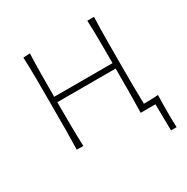

<svg xmlns="http://www.w3.org/2000/svg" viewBox="-148 -623 867 891"><g transform="rotate(-30 285.0 -177.5)"><path d="M94 0Q95.5 -56.5 95.8 -108.5Q96 -160.5 96 -221V-271Q96 -332 95.8 -385Q95.5 -438 93 -494L129 -496Q127 -439.5 126.5 -385.8Q126 -332 126 -271V-265H438.5V-271Q438.5 -332 438.2 -385Q438 -438 435.5 -494H471.5Q469.5 -438 469 -385Q468.5 -332 468.5 -271V-221Q468.5 -168 468.8 -122.2Q469 -76.5 470.5 -29Q489.5 -29 508.8 -29.5Q528 -30 547.5 -31.5Q546.5 -8 546.2 14Q546 36 546 57.5Q546 78.5 546.2 99.2Q546.5 120 547.5 141H517.5L515.5 0H436.5Q438 -56.5 438.2 -108.5Q438.5 -160.5 438.5 -221V-236H126V-221Q126 -160.5 126.5 -108.5Q127 -56.5 129 0Z"/></g></svg>

Font: Commissioner Flair Thin
Style: Regular
Weight: 100
Designer: Kostas Bartsokas
Foundry: Kostas Bartsokas
Version: Version 1.000; ttfautohint (v1.8.3)